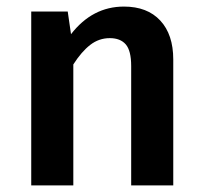

<svg xmlns="http://www.w3.org/2000/svg" viewBox="-20 -564 616 584"><path d="M507 -383V0H379V-363Q379 -410 362.5 -429Q346 -448 314 -448Q281 -448 254.5 -427.5Q228 -407 203 -368V0H75V-529H186L196 -460Q261 -544 357 -544Q428 -544 467.5 -501.5Q507 -459 507 -383Z"/></svg>

Font: Fira Sans Medium
Style: Regular
Weight: 500
Designer: bBox Type GmbH & Carrois Corporate GbR & Edenspiekermann AG
Foundry: bBox Type GmbH & Carrois Corporate GbR & Edenspiekermann AG
Version: Version 4.301